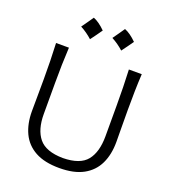

<svg xmlns="http://www.w3.org/2000/svg" viewBox="-172 -1108 1107 1245"><g transform="rotate(20 381.0 -485.5)"><path d="M381.3 11.2Q279.3 11.2 214.8 -24.2Q150.4 -59.6 119.9 -124Q89.4 -188.5 89.4 -274.9Q89.4 -307.6 90.1 -368.7Q90.8 -429.7 90.8 -495.6Q90.8 -564.9 89.6 -622.8Q88.4 -680.7 85.4 -743.7H174.3Q170.9 -680.7 169.4 -622.8Q168 -564.9 168 -495.6V-283.7Q168 -176.3 215.8 -117.7Q263.7 -59.1 381.3 -57.6Q499.5 -59.1 546.4 -117.4Q593.3 -175.8 593.3 -284.7V-495.6Q593.3 -564.9 592 -622.8Q590.8 -680.7 587.9 -743.7H676.8Q673.3 -680.7 672.1 -622.8Q670.9 -564.9 670.9 -495.6Q670.9 -429.7 671.6 -368.4Q672.4 -307.1 672.4 -274.4Q672.4 -187.5 641.6 -123.3Q610.8 -59.1 546.6 -23.9Q482.4 11.2 381.3 11.2ZM474.8 -981.7Q513 -967.2 557.6 -923.1Q528.6 -881.2 499 -842Q480.8 -858.7 460.1 -873.2Q439.4 -887.7 417.4 -899.5Q432.4 -919.9 446.1 -940.1Q459.8 -960.2 474.8 -981.7ZM259.5 -981.7Q297.7 -967.2 342.2 -923.1Q313.2 -881.2 283.7 -842Q265.4 -858.7 244.7 -873.2Q224.1 -887.7 202 -899.5Q217.1 -919.9 230.8 -940.1Q244.5 -960.2 259.5 -981.7Z"/></g></svg>

Font: Pinar Regular
Style: Regular
Weight: 400
Designer: Amin Abedi
Version: Version 3.000